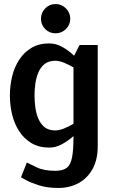

<svg xmlns="http://www.w3.org/2000/svg" viewBox="-20 -723 559 951"><path d="M254 -422Q221 -422 201 -406Q181 -390 170 -364Q159 -338 155 -308Q151 -278 151 -250Q151 -222 155 -191.5Q159 -161 170 -135Q181 -109 201 -93Q221 -77 254 -77Q274 -77 298 -87Q322 -97 344 -110V-389Q322 -402 298 -412Q274 -422 254 -422ZM113 82Q127 89 162 106Q197 123 254 123Q290 123 309.5 109Q329 95 336.5 58.5Q344 22 344 -45V-49Q318 -26 287.5 -9Q257 8 224 8Q173 8 136 -14Q99 -36 75 -73Q51 -110 40 -156Q29 -202 29 -250Q29 -298 40 -344Q51 -390 75 -427Q99 -464 136 -486Q173 -508 224 -508Q258 -508 289.5 -490Q321 -472 347 -447L374 -500H464V2Q464 68 438.5 114Q413 160 369 184Q325 208 269 208H270H269H268Q213 208 171.5 194.5Q130 181 107 168Q84 155 84 155ZM255 -558Q225 -558 204 -579Q183 -600 183 -630Q183 -660 204 -681.5Q225 -703 255 -703Q285 -703 306.5 -681.5Q328 -660 328 -630Q328 -600 306.5 -579Q285 -558 255 -558Z"/></svg>

Font: Epunda Sans SemiBold
Style: Regular
Weight: 600
Designer: Simon Atzbach
Foundry: typofactur
Version: Version 2.204; ttfautohint (v1.8.4.7-5d5b)